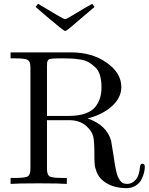

<svg xmlns="http://www.w3.org/2000/svg" viewBox="-20 -955 776 997"><path d="M35 0V-31H59Q113 -31 125.5 -40Q138 -49 138 -78V-605Q138 -634 125.5 -643Q113 -652 59 -652H35V-683H349Q458 -683 534 -629.5Q610 -576 610 -503Q610 -447 560.5 -403Q511 -359 435 -340Q534 -306 557 -224L570 -144Q574 -115 576.5 -100.5Q579 -86 583.5 -66Q588 -46 592.5 -36.5Q597 -27 604 -17Q611 -7 620 -3.5Q629 0 641 0Q664 0 683.5 -20.5Q703 -41 707 -89Q709 -105 719 -105Q732 -105 732 -88Q732 -75 728 -58.5Q724 -42 714.5 -23Q705 -4 684.5 9Q664 22 637 22Q559 22 511 -20Q491 -38 482 -61.5Q473 -85 471.5 -103.5Q470 -122 470 -163Q470 -221 464 -246.5Q458 -272 432 -297Q397 -331 339 -331H224V-78Q224 -49 236.5 -40Q249 -31 303 -31H327V0Q291 -3 181 -3Q71 -3 35 0ZM165 -919 177 -935H178Q198 -923 218.5 -911Q239 -899 250.5 -892Q262 -885 274 -878Q286 -871 292.5 -867.5Q299 -864 304.5 -861Q310 -858 313.5 -857Q317 -856 320 -856Q324 -856 348.5 -870.5Q373 -885 407 -905.5Q441 -926 459 -935L471 -919Q360 -824 341.5 -809Q323 -794 318 -794Q311 -794 223 -869Q188 -900 165 -919ZM224 -353H335Q388 -353 424 -366Q460 -379 477 -402.5Q494 -426 500.5 -449.5Q507 -473 507 -503Q507 -538 499 -564.5Q491 -591 474 -606.5Q457 -622 440 -632Q423 -642 396.5 -646Q370 -650 352 -651Q334 -652 305 -652Q256 -652 246 -650Q235 -649 230.5 -643.5Q226 -638 225 -632Q224 -626 224 -612Z"/></svg>

Font: CMU Serif
Style: Roman
Weight: 500
Version: Version 0.7.0